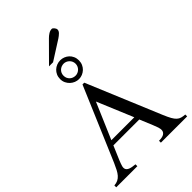

<svg xmlns="http://www.w3.org/2000/svg" viewBox="-314 -1227 1347 1347"><g transform="rotate(-45 359.5 -553.0)"><path d="M450.2 0V-18.6Q484.9 -19 499.5 -28.6Q514.2 -38.1 516.6 -53.2Q519 -68.4 512.5 -87.6Q505.9 -106.9 497.6 -127L458 -222.2H201.2L156.2 -116.7Q147 -94.2 142.1 -77.1Q137.2 -60.1 142.3 -47.9Q147.5 -35.6 164.8 -28.6Q182.1 -21.5 216.8 -18.6V0H7.3V-18.6Q28.3 -20 43.9 -27.6Q59.6 -35.2 72 -49.3Q84.5 -63.5 95.2 -84.2Q106 -105 117.7 -131.8L350.1 -677.7H367.7L597.7 -127Q612.3 -92.3 624 -71.5Q635.7 -50.8 648.2 -39.6Q660.6 -28.3 675.5 -24.2Q690.4 -20 710.9 -18.6V0ZM332 -526.4 216.8 -257.8H444.3ZM418.9 -814.9Q418.9 -828.1 413.8 -839.1Q408.7 -850.1 400.4 -857.9Q392.1 -865.7 381.6 -870.1Q371.1 -874.5 359.9 -874.5Q347.7 -874.5 336.7 -870.1Q325.7 -865.7 317.4 -857.9Q309.1 -850.1 304.2 -839.1Q299.3 -828.1 299.3 -814.9Q299.3 -800.8 304.4 -789.8Q309.6 -778.8 318.1 -771Q326.7 -763.2 337.4 -759.3Q348.1 -755.4 359.9 -755.4Q372.1 -755.4 382.8 -760.3Q393.6 -765.1 401.6 -773.2Q409.7 -781.2 414.3 -792Q418.9 -802.7 418.9 -814.9ZM452.1 -814.9Q452.1 -793.9 444.3 -776.6Q436.5 -759.3 423.6 -747.1Q410.6 -734.9 394 -728Q377.4 -721.2 359.9 -721.2Q342.3 -721.2 325.4 -728Q308.6 -734.9 295.4 -747.1Q282.2 -759.3 273.9 -776.6Q265.6 -793.9 265.6 -814.9Q265.6 -835.9 273.2 -853Q280.8 -870.1 293.7 -882.3Q306.6 -894.5 323.7 -901.4Q340.8 -908.2 359.9 -908.2Q377.4 -908.2 394 -901.6Q410.6 -895 423.6 -883.1Q436.5 -871.1 444.3 -853.8Q452.1 -836.4 452.1 -814.9ZM499 -1074.2Q499 -1060.1 486.6 -1047.9Q474.1 -1035.6 458.5 -1025.4L314 -933.6H273.9L412.6 -1073.2Q425.3 -1086.4 441.2 -1096.2Q457 -1106 473.1 -1106Q477.1 -1106 481.4 -1103Q485.8 -1100.1 489.7 -1095.2Q493.7 -1090.3 496.3 -1084.7Q499 -1079.1 499 -1074.2Z"/></g></svg>

Font: Doulos SIL Compact
Style: Regular
Weight: 400
Designer: Walt Agee, Victor Gaultney, Peter Martin, Debbi Hosken
Foundry: SIL International
Version: Version 4.110; 2011; Maintenance release ; LnSpcTght